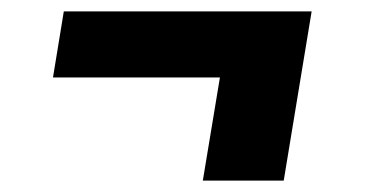

<svg xmlns="http://www.w3.org/2000/svg" viewBox="-20 -418 640 337"><path d="M478 -101H336L366 -282H73L92 -398H527Z"/></svg>

Font: Iosevka Curly Slab HvEx
Style: Italic
Weight: 900
Width: 7
Italic angle: -9°
Monospace: yes
Designer: Belleve Invis
Foundry: Belleve Invis
Version: Version 11.1.0; ttfautohint (v1.8.3)